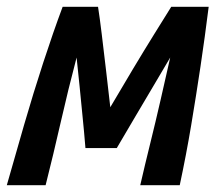

<svg xmlns="http://www.w3.org/2000/svg" viewBox="-51 -544 633 564"><path d="M-31 0Q-7 -85 20 -178Q47 -271 76 -360Q105 -449 133 -524H237Q242 -492 248 -442.5Q254 -393 260.5 -337.5Q267 -282 273 -229Q307 -287 340 -342Q373 -397 402.5 -444.5Q432 -492 452 -524H562Q551 -436 538 -349Q525 -262 510.5 -175.5Q496 -89 477 0H361Q375 -61 390.5 -123.5Q406 -186 420.5 -249.5Q435 -313 449 -375Q424 -332 398.5 -289.5Q373 -247 347 -202.5Q321 -158 292 -109H200Q196 -158 191.5 -202Q187 -246 183 -288.5Q179 -331 174 -375Q149 -280 127.5 -185.5Q106 -91 83 0Z"/></svg>

Font: Ubuntu Sans Mono SemiBold
Style: Italic
Weight: 600
Italic angle: -13.5°
Monospace: yes
Designer: Dalton Maag Ltd
Foundry: Dalton Maag Ltd
Version: Version 1.006